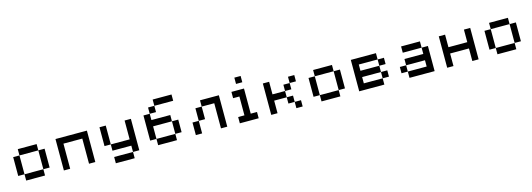

<svg xmlns="http://www.w3.org/2000/svg" viewBox="7 -1542 7104 2562"><g transform="rotate(-15 3559.0 -261.0)"><path d="M434 -347.2H520.8V-86.8H434ZM434 0H173.6V-86.8H434ZM434 -347.2H173.6V-434H434ZM173.6 -86.8H86.8V-347.2H173.6Z M694.4 0V-434H1128.5V0H1041.7V-347.2H781.2V0Z M1388.9 -173.6H1649.3V-434H1736.1V0H1649.3V-86.8H1388.9ZM1388.9 -173.6H1302.1V-434H1388.9ZM1649.3 0V86.8H1388.9V0Z M1996.5 -86.8H2256.9V0H1996.5ZM2083.3 -520.8V-607.6H2343.8V-520.8ZM2083.3 -520.8V-434H1996.5V-520.8ZM2256.9 -260.4H2343.8V-86.8H2256.9ZM1996.5 -86.8H1909.7V-434H1996.5V-347.2H2256.9V-260.4H1996.5Z M2604.2 -173.6V-347.2H2691V-173.6ZM2951.4 -434V0H2864.6V-347.2H2691V-434ZM2604.2 -173.6V0H2517.4V-173.6Z M3125 0V-86.8H3211.8V-347.2H3125V-434H3298.6V-86.8H3385.4V0ZM3211.8 -520.8V-607.6H3298.6V-520.8Z M3906.2 -86.8H3819.4V-173.6H3906.2ZM3906.2 -434H3993.1V-347.2H3906.2ZM3906.2 -347.2V-260.4H3819.4V-347.2ZM3819.4 -260.4V-173.6H3645.8V0H3559V-434H3645.8V-260.4ZM3906.2 -86.8H3993.1V0H3906.2Z M4513.9 -347.2H4600.7V-86.8H4513.9ZM4513.9 0H4253.5V-86.8H4513.9ZM4513.9 -347.2H4253.5V-434H4513.9ZM4253.5 -86.8H4166.7V-347.2H4253.5Z M5121.5 -173.6H4861.1V-86.8H5121.5V0H4774.3V-434H5121.5V-347.2H4861.1V-260.4H5121.5ZM5121.5 -347.2H5208.3V-260.4H5121.5ZM5121.5 -173.6H5208.3V-86.8H5121.5Z M5468.8 -173.6V-86.8H5729.2V-173.6ZM5468.8 -173.6V-260.4H5729.2V-347.2H5816V0H5468.8V-86.8H5381.9V-173.6ZM5729.2 -347.2H5468.8V-434H5729.2Z M5989.6 0V-434H6076.4V-260.4H6336.8V-434H6423.6V0H6336.8V-173.6H6076.4V0Z M6944.4 -347.2H7031.2V-86.8H6944.4ZM6944.4 0H6684V-86.8H6944.4ZM6944.4 -347.2H6684V-434H6944.4ZM6684 -86.8H6597.2V-347.2H6684Z"/></g></svg>

Font: 8-bit Operator+ 8
Style: Regular
Weight: 400
Designer: GrandChaos9000
Version: Version 1.3.0 - August 1, 2014